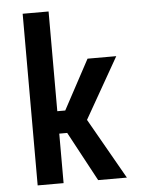

<svg xmlns="http://www.w3.org/2000/svg" viewBox="-53 -777 605 819"><g transform="rotate(-5 250.0 -367.5)"><path d="M75 0V-735H186V-308H220L334 -520H457L309 -260L457 0H334L220 -212H186V0Z"/></g></svg>

Font: Iosevka Algr
Style: Bold
Weight: 700
Monospace: yes
Designer: Belleve Invis
Foundry: Belleve Invis
Version: Version 26.0.2; ttfautohint (v1.8.3)